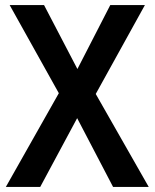

<svg xmlns="http://www.w3.org/2000/svg" viewBox="-20 -734 607 754"><path d="M564 0H424L283 -270L138 0H3L211 -368L18 -714H153L284 -463L413 -714H549L356 -365Z"/></svg>

Font: Noto Sans Lao UI SemCond SemBd
Style: Regular
Weight: 600
Width: 4
Designer: Monotype Design Team
Foundry: Monotype Imaging Inc.
Version: Version 2.000; ttfautohint (v1.8.4.7-5d5b)